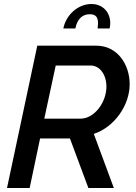

<svg xmlns="http://www.w3.org/2000/svg" viewBox="-20 -938 677 958"><path d="M436 -918C371 -918 310 -866 296 -796H356C365 -840 388 -867 428 -867C457 -867 469 -853 469 -823C469 -814 468 -806 467 -796H527C529 -805 530 -814 530 -823C530 -876 494 -918 436 -918ZM15 0H128L180 -247H329L421 0H548L448 -270C549 -303 627 -411 627 -518C627 -616 566 -710 461 -710H166ZM382 -346H201L258 -611H433C478 -611 511 -565 511 -506C511 -426 450 -346 382 -346Z"/></svg>

Font: FIGSv2-sans-serif SmBold Italic
Style: Regular
Weight: 600
Italic angle: -12°
Designer: Matt McInerney, Pablo Impallari, Rodrigo Fuenzalida
Foundry: Matt McInerney, Pablo Impallari, Rodrigo Fuenzalida
Version: Version 4.020;hotconv 1.0.109;makeotfexe 2.5.65596